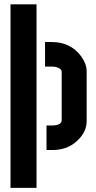

<svg xmlns="http://www.w3.org/2000/svg" viewBox="-20 -704 452 901"><path d="M29.3 177.7V-683.6H151.4V177.7ZM191.4 -391.6V-506.8H222.7Q310.5 -506.8 360.4 -440.4Q386.7 -403.3 386.7 -369.1V-135.7Q386.7 -85 342.8 -43.9Q296.9 0 226.6 0H198.2V-115.2H228.5Q268.6 -117.2 269.5 -139.6V-366.2Q269.5 -382.8 242.2 -389.6Q232.4 -391.6 222.7 -391.6Z"/></svg>

Font: Post No Bills Jaffna ExtraBold
Style: Regular
Weight: 800
Designer: Kosala Senevirathne, Siva Puranthara, Lasantha Premarathna, Tharique Azeez
Foundry: Mooniak
Version: Version 1.220 ; ttfautohint (v1.6)